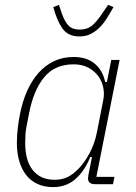

<svg xmlns="http://www.w3.org/2000/svg" viewBox="-20 -753 557 785"><path d="M369 0Q340 0 340 -23Q340 -32 343 -46L356 -111H349Q326 -54 288.5 -21Q251 12 197 12Q161 12 133 -1Q105 -14 86.5 -38Q68 -62 58.5 -95Q49 -128 49 -168Q49 -198 52.5 -228.5Q56 -259 62 -288Q72 -339 91 -381.5Q110 -424 137.5 -455Q165 -486 201 -503Q237 -520 281 -520Q335 -520 367.5 -492.5Q400 -465 410 -418H417L435 -508H469L374 -30H448L442 0ZM204 -18Q232 -18 254 -28Q276 -38 299 -61Q324 -86 345.5 -125.5Q367 -165 376 -211L403 -348Q407 -371 402 -396Q397 -421 381.5 -442Q366 -463 341 -476.5Q316 -490 281 -490Q204 -490 160.5 -437Q117 -384 99 -290L88 -234Q85 -218 84 -202.5Q83 -187 83 -168Q83 -135 90 -107.5Q97 -80 112 -60Q127 -40 149.5 -29Q172 -18 204 -18ZM304 -604Q258 -604 235 -637Q212 -670 198 -724L221 -733L232 -700Q245 -663 261 -647.5Q277 -632 306 -632Q335 -632 354.5 -647Q374 -662 400 -701L422 -733L444 -724Q430 -699 416 -677Q402 -655 385.5 -639Q369 -623 349.5 -613.5Q330 -604 304 -604Z"/></svg>

Font: IBM Plex Sans Cond ExtLt
Style: Italic
Weight: 200
Width: 3
Italic angle: -11°
Designer: Mike Abbink, Paul van der Laan, Pieter van Rosmalen
Foundry: Bold Monday
Version: Version 1.3